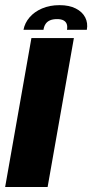

<svg xmlns="http://www.w3.org/2000/svg" viewBox="-30 -744 367 764"><path d="M-9.5 0H159.5L264 -592.5H95ZM207 -723.5Q167.5 -723.5 137 -710.2Q106.5 -697 87.5 -674.8Q68.5 -652.5 63.5 -625.5H143Q145 -639 151.2 -648.5Q157.5 -658 168.8 -663Q180 -668 197.5 -668Q213 -668 222.5 -663Q232 -658 235.5 -648.5Q239 -639 236.5 -625.5H315.5Q320.5 -652.5 309 -674.8Q297.5 -697 271.5 -710.2Q245.5 -723.5 207 -723.5Z"/></svg>

Font: Anybody UltraCondensed Thin
Style: Bold Italic
Weight: 700
Italic angle: -10°
Version: Version 1.111